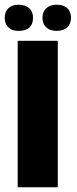

<svg xmlns="http://www.w3.org/2000/svg" viewBox="-36 -794 328 814"><path d="M209 0H39V-621H209ZM104 -719Q104 -663 41 -663Q15 -663 -0.5 -678Q-16 -693 -16 -718.5Q-16 -744 -0.5 -759Q15 -774 43 -774Q71 -774 87.5 -759.5Q104 -745 104 -719ZM204.5 -663Q176 -663 160 -678Q144 -693 144 -718.5Q144 -744 160 -759Q176 -774 204.5 -774Q233 -774 249 -759.5Q265 -745 265 -719Q265 -693 249 -678Q233 -663 204.5 -663Z"/></svg>

Font: Passion One
Style: Regular
Weight: 400
Designer: Alejandro Lo Celso
Foundry: Fontstage
Version: Version 1.002